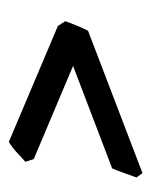

<svg xmlns="http://www.w3.org/2000/svg" viewBox="26 -476 341 432"><g transform="rotate(-90 196.0 -260.5)"><path d="M353 -300.3 363.8 -283.7Q359.9 -272.5 353.8 -257.6Q347.7 -242.7 342.3 -232.4L22 -109.9L12.2 -123.5Q15.6 -132.8 22.2 -151.4Q28.8 -169.9 32.7 -178.2L263.2 -266.1L53.7 -354.5L47.4 -373.5Q57.6 -382.3 68.1 -392.3Q78.6 -402.3 92.3 -410.6Z"/></g></svg>

Font: Dai Banna SIL Medium
Style: Italic
Weight: 500
Italic angle: -11°
Designer: Victor Gaultney
Foundry: SIL International
Version: Version 4.000